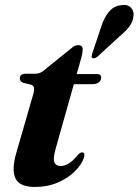

<svg xmlns="http://www.w3.org/2000/svg" viewBox="-20 -748 563 780"><path d="M104.5 -404.5 74.5 -411.5Q60.5 -416.5 60.5 -430Q60.5 -448.5 86.5 -448.5H125.5Q145 -448.5 164.5 -467L270 -552Q282 -564.5 298 -564.5Q316 -564.5 316 -546.5Q316 -535.5 310.5 -514L291.5 -447H375Q391 -447 391 -433Q391 -420.5 381 -413.2Q371 -406 354 -406H280L206 -143.5Q194.5 -103 201 -88.2Q207.5 -73.5 227 -73.5Q259 -73.5 294.5 -116.5Q305 -129 313 -129Q326.5 -128.5 322 -110.5Q313 -81 285.2 -53Q257.5 -25 215.5 -6.8Q173.5 11.5 121 11.5Q60.5 11.5 43.2 -22.5Q26 -56.5 46.5 -128L113.5 -360Q120 -382 118 -391.5Q116 -401 104.5 -404.5ZM392 -642Q403.5 -677 422.2 -699.8Q441 -722.5 468.5 -726.5Q496.5 -732 510.5 -718.2Q524.5 -704.5 522.5 -685.5Q521 -661.5 506 -641.2Q491 -621 466.5 -601L375.5 -517.5Q364 -508.5 355.5 -512Q351.5 -515 352 -519.5Q352.5 -524 354.5 -530Z"/></svg>

Font: Fraunces 72pt S000
Style: Bold Italic
Weight: 700
Italic angle: -16°
Version: Version 1.000; ttfautohint (v1.8.3)